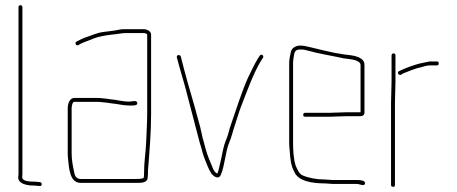

<svg xmlns="http://www.w3.org/2000/svg" viewBox="-20 -689 1754 737"><path d="M99 23C106 23 114 23 121 24L132 25C137 26 140 23 140 18C140 13 138 11 133 10L122 9C115 8 107 8 100 8C87 7 65 5 65 -9C66 -14 66 -19 66 -24V-661C66 -666 63 -669 58 -669C53 -669 51 -666 51 -661V-24C51 -19 51 -15 50 -11C48 14 76 21 99 23Z M240 -274V-101C240 -94 240 -88 241 -82C245 -43 247 13 290 13H500C522 13 547 14 547 -9C548 -16 548 -22 548 -27C548 -33 548 -40 549 -47C554 -110 560 -182 560 -252V-556C560 -569 545 -577 531 -577H461C455 -577 449 -577 442 -576C421 -571 396 -569 375 -566C352 -563 332 -553 313 -547C297 -542 287 -536 273 -529C265 -524 273 -511 281 -516C298 -527 319 -532 339 -541C359 -549 384 -553 408 -556C418 -557 416 -557 426 -558C437 -559 448 -562 461 -562H531C536 -562 545 -560 545 -556V-253C545 -218 542 -175 541 -142C539 -99 533 -68 533 -27C533 -22 533 -16 532 -9C532 -6 531 -5 530 -5C518 -2 514 -2 500 -2H290C274 -2 267 -13 265 -27C260 -50 255 -73 255 -101V-274C255 -281 258 -298 265 -298H351C357 -298 363 -298 369 -297L389 -295C395 -294 402 -293 410 -292C433 -290 452 -284 476 -284C488 -284 509 -282 507 -294C505 -306 488 -299 476 -299C461 -299 452 -301 437 -303C421 -307 405 -307 390 -310L371 -312C364 -313 358 -313 351 -313H265C248 -313 240 -292 240 -274Z M659 -468C670 -425 678 -402 690 -358C710 -283 727 -216 747 -140C754 -120 757 -101 765 -81C775 -57 779 -42 792 -22C801 -11 820 2 828 -19C843 -53 845 -107 860 -142C870 -165 873 -184 882 -210C890 -233 898 -262 906 -282C930 -343 951 -404 982 -456L990 -468C994 -476 982 -484 977 -475L969 -463C955 -440 945 -416 932 -391C907 -334 889 -276 868 -215C858 -189 857 -171 846 -148C838 -128 833 -98 828 -75C823 -56 821 -40 815 -24L814 -23C805 -26 799 -37 796 -46C787 -67 777 -90 770 -115L762 -145C759 -154 756 -165 754 -177C747 -212 737 -240 729 -273C710 -338 690 -407 674 -472C671 -481 656 -479 659 -468Z M1227 0C1195 0 1164 -6 1141 -16C1127 -23 1122 -38 1115 -53C1107 -78 1105 -110 1105 -142V-449C1105 -454 1106 -460 1107 -468C1110 -487 1111 -499 1132 -499C1138 -499 1143 -499 1148 -498C1160 -495 1178 -491 1192 -487C1227 -479 1264 -473 1299 -465L1316 -463C1332 -461 1364 -457 1364 -439V-258H1308C1295 -258 1260 -256 1246 -256H1151C1146 -256 1144 -253 1144 -248C1144 -243 1146 -241 1151 -241H1246C1260 -241 1295 -243 1308 -243H1362C1373 -243 1379 -248 1379 -257V-440C1379 -468 1344 -475 1318 -478L1301 -480C1295 -481 1289 -482 1284 -483C1264 -485 1241 -492 1220 -496C1205 -499 1185 -505 1170 -508C1154 -511 1149 -514 1132 -514C1115 -514 1101 -505 1097 -492C1095 -483 1090 -461 1090 -449V-142C1090 -131 1091 -120 1092 -111C1094 -79 1097 -52 1109 -31C1123 6 1177 15 1227 15C1238 15 1246 17 1257 17H1349C1361 17 1378 28 1381 16C1384 3 1361 2 1349 2H1257C1246 2 1238 0 1227 0Z M1519 -402 1527 -407C1547 -414 1571 -426 1593 -430C1604 -433 1618 -438 1630 -438H1657C1662 -438 1664 -441 1664 -446C1664 -451 1662 -453 1657 -453H1629C1616 -451 1603 -447 1590 -445C1564 -438 1534 -427 1512 -416C1502 -412 1510 -398 1519 -402ZM1481 -294V21C1481 26 1484 28 1489 28C1494 28 1496 26 1496 21V-294C1496 -320 1498 -352 1498 -374V-476C1498 -481 1496 -484 1491 -484C1486 -484 1483 -481 1483 -476V-374C1483 -353 1481 -319 1481 -294Z"/></svg>

Font: Electronic
Style: UltTh
Weight: 100
Version: Version 1.011